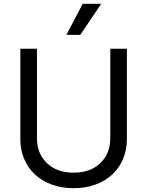

<svg xmlns="http://www.w3.org/2000/svg" viewBox="-20 -986 781 1019"><path d="M565.3 -727.3V-252.8Q565.3 -171.5 512.8 -120.6Q460.2 -69.6 370.7 -69.6Q281.2 -69.6 228.7 -120.6Q176.1 -171.5 176.1 -252.8V-727.3H88.1V-245.7Q88.1 -190.3 108.3 -142.6Q128.6 -94.8 165 -60.5Q201.3 -26.3 254.4 -6.7Q307.5 12.8 370.7 12.8Q433.9 12.8 487 -6.7Q540.1 -26.3 576.5 -60.5Q612.9 -94.8 633.2 -142.6Q653.4 -190.3 653.4 -245.7V-727.3ZM332.4 -801.1H406.2L517 -965.9H419Z"/></svg>

Font: Inter-Regular
Style: Regular
Weight: 500
Designer: Rasmus Andersson
Foundry: rsms
Version: ""